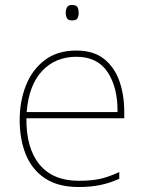

<svg xmlns="http://www.w3.org/2000/svg" viewBox="-20 -741 580 771"><path d="M287 -538Q355 -538 397 -505Q439 -472 459 -416.5Q479 -361 479 -291V-266H86Q85 -145 139 -80Q193 -15 296 -15Q344 -15 378.5 -22Q413 -29 459 -50V-23Q421 -6 382.5 2Q344 10 296 10Q213 10 160.5 -25Q108 -60 83.5 -121Q59 -182 59 -259Q59 -334 84 -397.5Q109 -461 159.5 -499.5Q210 -538 287 -538ZM287 -513Q203 -513 149.5 -456.5Q96 -400 87 -291H452Q453 -390 412 -451.5Q371 -513 287 -513ZM269 -721Q287 -721 291.5 -711.5Q296 -702 296 -690Q296 -677 291.5 -668Q287 -659 269 -659Q254 -659 249 -668Q244 -677 244 -690Q244 -702 249 -711.5Q254 -721 269 -721Z"/></svg>

Font: Noto Sans Thaana Thin
Style: Regular
Weight: 100
Designer: David Williams
Foundry: Google Inc.
Version: Version 3.001; ttfautohint (v1.8.4.7-5d5b)